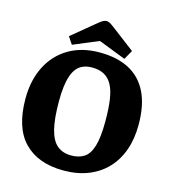

<svg xmlns="http://www.w3.org/2000/svg" viewBox="-125 -949 960 1070"><g transform="rotate(15 355.5 -413.5)"><path d="M340 20Q193 20 112.5 -62.5Q32 -145 32 -313Q32 -419 72.5 -499Q113 -579 188 -623.5Q263 -668 366 -668Q467 -668 536.5 -631.5Q606 -595 642.5 -521Q679 -447 679 -334Q679 -253 656 -188Q633 -123 589 -76.5Q545 -30 482 -5Q419 20 340 20ZM360 -72Q404 -72 434 -91.5Q464 -111 479.5 -161.5Q495 -212 495 -306Q495 -378 487.5 -429.5Q480 -481 462.5 -513Q445 -545 416.5 -560.5Q388 -576 347 -576Q318 -576 296 -567Q274 -558 259 -540Q244 -522 234.5 -494.5Q225 -467 220.5 -430.5Q216 -394 216 -347Q216 -247 231 -186.5Q246 -126 278 -99Q310 -72 360 -72ZM204 -669 176 -711 313 -824Q330 -838 340 -842.5Q350 -847 357 -847Q365 -847 374 -843Q383 -839 400 -826L537 -722L507 -669L350 -730Z"/></g></svg>

Font: Faustina Light ExtraBold
Style: Regular
Weight: 800
Version: Version 1.200